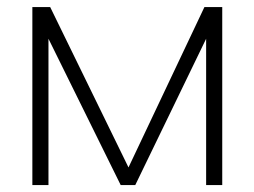

<svg xmlns="http://www.w3.org/2000/svg" viewBox="-20 -533 733 553"><path d="M73.2 0V-512.7H124.5L350.1 -50.8L568.8 -512.7H620.1V0H573.7V-421.4L369.6 0H327.6L119.6 -421.4V0Z"/></svg>

Font: Voltera Light
Style: Light
Weight: 300
Designer: Bernd Montag
Version: Version 1.301